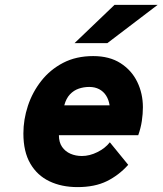

<svg xmlns="http://www.w3.org/2000/svg" viewBox="-20 -752 664 784"><path d="M296.5 12Q231.5 12 181.8 -11.8Q132 -35.5 103.8 -84Q75.5 -132.5 75.5 -207Q75.5 -264 94 -320Q112.5 -376 148.8 -422Q185 -468 238 -495.5Q291 -523 360.5 -523Q427 -523 472.2 -494Q517.5 -465 540.5 -417.5Q563.5 -370 563.5 -314Q563.5 -287 559.2 -258.2Q555 -229.5 544.5 -200H220.5Q220.5 -171 233.5 -152.2Q246.5 -133.5 267.8 -124.2Q289 -115 314.5 -115Q346 -115 378 -131Q410 -147 428.5 -171L503.5 -79Q465.5 -36.5 416.2 -12.2Q367 12 296.5 12ZM242.5 -322H427.5Q424 -345 413.2 -361.8Q402.5 -378.5 385 -387.8Q367.5 -397 344.5 -397Q322 -397 301.5 -390Q281 -383 265.5 -366.5Q250 -350 242.5 -322ZM284.5 -576 447.5 -732H623.5L418.5 -576Z"/></svg>

Font: Overpass Black
Style: Italic
Weight: 900
Italic angle: -10°
Designer: Delve Withrington, Dave Bailey, Thomas Jockin
Foundry: Delve Fonts LLC
Version: Version 4.000